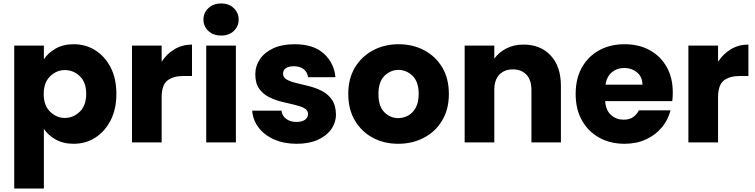

<svg xmlns="http://www.w3.org/2000/svg" viewBox="-20 -821 4355 1107"><path d="M233 -479Q256 -515 300 -540.5Q344 -566 405 -566Q474 -566 529.5 -531Q585 -496 618 -432Q651 -368 651 -280Q651 -192 618 -127.5Q585 -63 529.5 -27.5Q474 8 405 8Q343 8 299.5 -17.5Q256 -43 233 -78V266H62V-558H233ZM477 -280Q477 -347 440 -382Q403 -417 354 -417Q306 -417 269 -381Q232 -345 232 -279Q232 -213 269 -177Q306 -141 354 -141Q403 -141 440 -177Q477 -213 477 -280Z M741 -558H912V-465Q941 -510 986 -537Q1031 -564 1087 -564V-383H1040Q979 -383 945.5 -357Q912 -331 912 -259V0H741Z M1255 -616Q1210 -616 1181.5 -642.5Q1153 -669 1153 -708Q1153 -747 1181.5 -774Q1210 -801 1255 -801Q1300 -801 1328 -774Q1356 -747 1356 -708Q1356 -669 1328 -642.5Q1300 -616 1255 -616ZM1169 -558H1340V0H1169Z M1691 8Q1617 8 1560.5 -17Q1504 -42 1471 -85.5Q1438 -129 1434 -183H1603Q1606 -153 1630 -135.5Q1654 -118 1689 -118Q1722 -118 1739 -131Q1756 -144 1756 -163Q1756 -186 1734 -197.5Q1712 -209 1677.5 -217Q1643 -225 1604 -234.5Q1565 -244 1530.5 -261.5Q1496 -279 1474 -310Q1452 -341 1452 -393Q1452 -440 1478.5 -479.5Q1505 -519 1555.5 -542.5Q1606 -566 1679 -566Q1787 -566 1846.5 -512.5Q1906 -459 1914 -376H1756Q1753 -404 1731.5 -421.5Q1710 -439 1674 -439Q1644 -439 1628 -427.5Q1612 -416 1612 -396Q1612 -374 1633.5 -362Q1655 -350 1689.5 -342Q1724 -334 1763 -324Q1802 -314 1837 -296Q1872 -278 1894 -246Q1916 -214 1917 -162Q1917 -114 1889.5 -75.5Q1862 -37 1811.5 -14.5Q1761 8 1691 8Z M2276 8Q2194 8 2129 -27Q2064 -62 2026 -126.5Q1988 -191 1988 -279Q1988 -368 2026.5 -432Q2065 -496 2131 -531Q2197 -566 2278 -566Q2360 -566 2426 -531Q2492 -496 2530 -432Q2568 -368 2568 -279Q2568 -191 2529.5 -126.5Q2491 -62 2424.5 -27Q2358 8 2276 8ZM2276 -140Q2306 -140 2333.5 -155Q2361 -170 2377.5 -201Q2394 -232 2394 -279Q2394 -350 2358.5 -384Q2323 -418 2278 -418Q2232 -418 2197 -384Q2162 -350 2162 -279Q2162 -208 2196 -174Q2230 -140 2276 -140Z M3044 -303Q3044 -360 3015 -390.5Q2986 -421 2937 -421Q2888 -421 2859 -390.5Q2830 -360 2830 -303V0H2659V-558H2830V-483Q2856 -519 2899 -541.5Q2942 -564 2999 -564Q3096 -564 3155 -501Q3214 -438 3214 -326V0H3044Z M3846 -185Q3832 -130 3796 -86.5Q3760 -43 3705 -17.5Q3650 8 3581 8Q3499 8 3435.5 -27Q3372 -62 3335.5 -126.5Q3299 -191 3299 -279Q3299 -368 3335 -432Q3371 -496 3434.5 -531Q3498 -566 3581 -566Q3663 -566 3725.5 -532Q3788 -498 3823.5 -435.5Q3859 -373 3859 -288Q3859 -261 3856 -238H3469Q3473 -184 3503.5 -157.5Q3534 -131 3575 -131Q3611 -131 3632 -147Q3653 -163 3664 -185ZM3579 -429Q3537 -429 3507.5 -404Q3478 -379 3471 -333H3684Q3684 -378 3653 -403.5Q3622 -429 3579 -429Z M3949 -558H4120V-465Q4149 -510 4194 -537Q4239 -564 4295 -564V-383H4248Q4187 -383 4153.5 -357Q4120 -331 4120 -259V0H3949Z"/></svg>

Font: Poppins
Style: Bold
Weight: 700
Designer: Ninad Kale (Devanagari), Jonny Pinhorn (Latin)
Version: Version 5.002